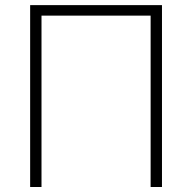

<svg xmlns="http://www.w3.org/2000/svg" viewBox="-20 -748 769 768"><path d="M627.9 -727.5V0H582.5V-685.5H146V0H100.6V-727.5Z"/></svg>

Font: Inter 17pt ExtraLight
Style: Regular
Weight: 250
Version: Version 4.001;git-66647c0bb